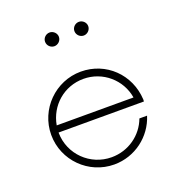

<svg xmlns="http://www.w3.org/2000/svg" viewBox="-115 -698 744 802"><g transform="rotate(-20 257.5 -297.5)"><path d="M192.4 -542C208.5 -542 223.1 -555.7 223.1 -572.8C223.1 -589.4 208.5 -603 192.4 -603C175.8 -603 161.6 -589.4 161.6 -572.8C161.6 -555.7 175.8 -542 192.4 -542ZM322.8 -542C338.9 -542 353.5 -555.7 353.5 -572.8C353.5 -589.4 338.9 -603 322.8 -603C306.2 -603 292 -589.4 292 -572.8C292 -555.7 306.2 -542 322.8 -542ZM464.4 -197.3 464.8 -206.1C459 -319.3 370.6 -404.8 258.8 -404.8C145.5 -404.8 52.7 -312 52.7 -198.2C52.7 -84.5 145.5 7.8 258.8 7.8C351.6 7.8 430.2 -53.2 456.5 -137.2H422.4C397.9 -70.8 334 -24.4 258.8 -24.4C163.6 -24.4 86.4 -100.1 85 -195.3V-197.3ZM258.8 -372.6C344.7 -372.6 416 -310.1 429.2 -228H87.9C102.5 -311.5 172.4 -372.6 258.8 -372.6Z"/></g></svg>

Font: Now ExtraLight
Style: Regular
Weight: 200
Designer: Alfredo Marco Pradil
Foundry: Alfredo Marco Pradil
Version: Version 1.200;hotconv 1.0.109;makeotfexe 2.5.65596